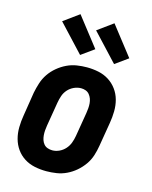

<svg xmlns="http://www.w3.org/2000/svg" viewBox="-116 -844 733 928"><g transform="rotate(15 250.0 -380.0)"><path d="M206 8Q176 8 147.5 2Q119 -4 95.5 -19Q72 -34 56 -56.5Q40 -79 32.5 -106.5Q25 -134 25.5 -164Q26 -194 31 -223L50 -343Q55 -368 63 -393Q71 -418 86 -440Q101 -462 122 -479.5Q143 -497 167 -508.5Q191 -520 216.5 -524Q242 -528 267 -528Q297 -528 325.5 -522Q354 -516 377.5 -501Q401 -486 417.5 -463.5Q434 -441 441.5 -413.5Q449 -386 448.5 -356Q448 -326 443 -297L423 -177Q419 -152 411 -127Q403 -102 387.5 -80Q372 -58 351.5 -40.5Q331 -23 307 -11.5Q283 0 257 4Q231 8 206 8ZM208 -97Q226 -97 243 -105Q260 -113 272.5 -127Q285 -141 291.5 -158.5Q298 -176 301 -194L321 -314Q323 -326 324 -338.5Q325 -351 324 -363Q323 -375 319 -386Q315 -397 307.5 -406Q300 -415 289 -419Q278 -423 266 -423Q248 -423 230.5 -415Q213 -407 200.5 -393Q188 -379 182 -361.5Q176 -344 173 -326L153 -206Q151 -194 150 -181.5Q149 -169 150 -157Q151 -145 154.5 -134Q158 -123 165.5 -114Q173 -105 184.5 -101Q196 -97 208 -97ZM389 -577 263 -712 340 -768 453 -623ZM219 -577 93 -712 170 -768 283 -623Z"/></g></svg>

Font: Iosevka Curly Extrabold
Style: Italic
Weight: 800
Italic angle: -9°
Monospace: yes
Designer: Belleve Invis
Foundry: Belleve Invis
Version: Version 22.1.2; ttfautohint (v1.8.4)